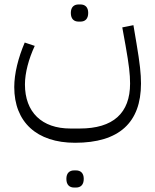

<svg xmlns="http://www.w3.org/2000/svg" viewBox="-20 -481 695 862"><path d="M313 361H321C342 361 356 349 356 322C356 296 342 284 321 284H313C292 284 278 296 278 322C278 349 292 361 313 361ZM333 -384H341C362 -384 376 -396 376 -423C376 -449 362 -461 341 -461H333C312 -461 298 -449 298 -423C298 -396 312 -384 333 -384ZM317 160C514 160 613 70 613 -106C613 -150 608 -196 593 -285L579 -368L529 -358L544 -275C559 -190 564 -148 564 -106C564 27 488 96 338 96H296C168 96 92 23 92 -102C92 -154 109 -217 136 -275L91 -290C62 -222 44 -151 44 -90C44 67 145 160 317 160Z"/></svg>

Font: IBM Plex Arabic Light
Style: Regular
Weight: 300
Designer: Mike Abbink, Paul van der Laan, Pieter van Rosmalen, Wael Morcos, Khajak Apelian
Foundry: Bold Monday
Version: Version 1.0